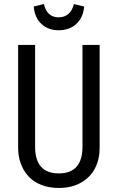

<svg xmlns="http://www.w3.org/2000/svg" viewBox="-20 -908 577 940"><path d="M267.1 -759.8Q216.3 -759.8 183.1 -790.5Q149.9 -821.3 145 -876L194.8 -888.2Q210 -823.2 267.1 -823.2Q295.9 -823.2 315.2 -840.1Q334.5 -856.9 341.8 -888.2L392.1 -876Q387.2 -821.3 353.3 -790.5Q319.3 -759.8 267.1 -759.8ZM467.8 -688V-184.1Q467.8 -128.9 445.8 -85.2Q423.8 -41.5 377.9 -14.6Q332 12.2 268.1 12.2Q219.7 12.2 181.2 -3.2Q142.6 -18.6 118.4 -45.7Q94.2 -72.8 81.5 -107.9Q68.8 -143.1 68.8 -184.1V-688H151.9V-189.9Q151.9 -59.1 268.1 -59.1Q383.8 -59.1 383.8 -189.9V-688Z"/></svg>

Font: Fira Sans Compressed Book
Style: Regular
Weight: 350
Width: 1
Designer: Carrois Corporate & Edenspiekermann AG
Foundry: Carrois Corporate GbR & Edenspiekermann AG
Version: Version 4.203;PS 004.203;hotconv 1.0.88;makeotf.lib2.5.64775